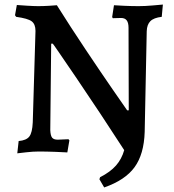

<svg xmlns="http://www.w3.org/2000/svg" viewBox="-20 -666 763 844"><path d="M417 122 420 113Q465 90 490 61.5Q515 33 526 -6Q420 -170 316 -323Q212 -476 212 -474H205L201 -94Q202 -70 209 -61Q216 -52 234 -52L281 -54L285 -49L276 4Q264 3 223.5 1.5Q183 0 150 0Q125 0 95 3.5Q65 7 56 8L62 -46Q96 -49 109 -66Q122 -83 124 -128L136 -530Q136 -560 119 -572.5Q102 -585 51 -592L46 -599L54 -644Q65 -643 98 -641Q131 -639 148 -639Q170 -639 195 -640.5Q220 -642 230 -643Q289 -549 357.5 -446.5Q426 -344 475.5 -272.5Q525 -201 539 -181H546L545 -544Q545 -566 537 -576.5Q529 -587 512 -587L476 -586L473 -591L481 -643Q494 -642 526.5 -640.5Q559 -639 590 -639Q617 -639 651 -642Q685 -645 696 -646L691 -592Q656 -588 641 -573Q626 -558 625 -529L616 -86Q613 12 571.5 69Q530 126 438 158Z"/></svg>

Font: Alegreya SC Medium
Style: Regular
Weight: 500
Designer: Juan Pablo del Peral
Foundry: Huerta Tipografica
Version: Version 2.007; ttfautohint (v1.6)